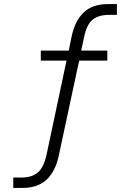

<svg xmlns="http://www.w3.org/2000/svg" viewBox="-20 -733 640 941"><path d="M45 188V137H88Q135 137 164.5 113Q194 89 208 26L306 -436H180V-485H317L331 -554Q347 -631 390 -672Q433 -713 510 -713H553V-660H513Q464 -660 434.5 -637Q405 -614 392 -550L378 -485H506V-436H368L268 30Q252 106 209 147Q166 188 90 188Z"/></svg>

Font: Winston Light
Style: Regular
Weight: 300
Designer: Original fonts by Vernon Adams / Changes by Cristiano Sobral
Foundry: Original fonts by Vernon Adams / Changes by Cristiano Sobral
Version: Version 2.503;July 17, 2020;FontCreator 13.0.0.2655 64-bit